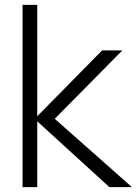

<svg xmlns="http://www.w3.org/2000/svg" viewBox="-20 -770 563 790"><path d="M72.9 0H133.3V-270.8L430.2 0H522.9L205.2 -281.2L483.3 -562.5H400L133.3 -291.7V-750H72.9Z"/></svg>

Font: Manrope3 Light
Style: Regular
Weight: 300
Designer: Mikhail Sharanda
Foundry: Mikhail Sharanda
Version: Version 3.000;PS 003.000;hotconv 1.0.88;makeotf.lib2.5.64775